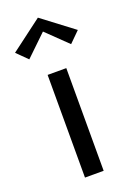

<svg xmlns="http://www.w3.org/2000/svg" viewBox="-165 -721 533 773"><g transform="rotate(-20 101.5 -335.0)"><path d="M0 0ZM236.3 -568.4 191.4 -523.9 102.1 -610.4 12.2 -523.9 -32.7 -568.4 102.1 -669.9ZM60.1 -439.9H140.1V0H60.1Z"/></g></svg>

Font: Pfennig
Style: Medium
Weight: 500
Version: Version 20120410 ; ttfautohint (v0.8)